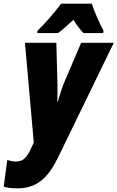

<svg xmlns="http://www.w3.org/2000/svg" viewBox="-81 -786 640 1046"><path d="M123 -618 122 -606H235C260 -624 287 -648 319 -678C335 -652 357 -623 373 -606H481L483 -619C460 -660 432 -726 419 -766H252C214 -715 167 -661 123 -618ZM15 240C130 240 188 170 239 64L539 -553H361L265 -328C257 -307 243 -265 234 -233H231C232 -263 233 -294 232 -325L226 -553H55L103 -9L79 41C60 76 42 94 5 94C-10 94 -25 91 -41 85L-61 231C-43 237 -20 240 15 240Z"/></svg>

Font: Noto Sans Condensed Black
Style: Italic
Weight: 900
Width: 3
Italic angle: -12°
Designer: Monotype Design Team
Foundry: Monotype Imaging Inc.
Version: Version 2.013